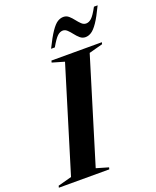

<svg xmlns="http://www.w3.org/2000/svg" viewBox="-214 -1029 914 1125"><g transform="rotate(-20 243.5 -466.0)"><path d="M240.5 -681.5 165 -703.5 168 -715H482.5L479.5 -703.5L394 -680.5L196 -33.5L271.5 -11.5L268.5 0H-46L-43 -11.5L42.5 -34.5ZM533 -926.5Q503 -863.5 480.8 -831Q458.5 -798.5 440.2 -787Q422 -775.5 403.5 -775.5Q384.5 -775.5 370 -788Q355.5 -800.5 343 -816.8Q330.5 -833 317.8 -845.2Q305 -857.5 290.5 -857.5Q272.5 -857.5 256 -842.2Q239.5 -827 213 -780.5H189.5Q220.5 -843.5 242.8 -876Q265 -908.5 283.2 -920Q301.5 -931.5 320.5 -931.5Q339.5 -931.5 353.8 -919Q368 -906.5 380.5 -890.2Q393 -874 405.8 -861.8Q418.5 -849.5 434 -849.5Q452 -849.5 468.5 -864.8Q485 -880 510 -926.5Z"/></g></svg>

Font: Newsreader Display SemiBold
Style: Italic
Weight: 600
Italic angle: -17°
Designer: Hugues Gentile
Foundry: Production Type
Version: Version 1.001